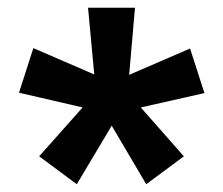

<svg xmlns="http://www.w3.org/2000/svg" viewBox="-20 -740 576 495"><path d="M178 -265 81 -337 193 -463 29 -501 66 -616 223 -548 207 -720H328L313 -547L470 -615L507 -500L343 -463L454 -337L357 -265L268 -416Z"/></svg>

Font: REM SemiBold
Style: Regular
Weight: 600
Designer: Octavio Pardo
Foundry: Ashler Design
Version: Version 1.005;gftools[0.9.28]